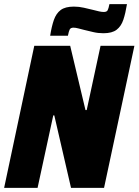

<svg xmlns="http://www.w3.org/2000/svg" viewBox="-21 -910 671 930"><path d="M-1 0 145 -688H319L393 -377H399L466 -688H630L483 0H323L242 -351H237L161 0ZM222 -737Q229 -782 240 -813.5Q251 -845 273 -861.5Q295 -878 337 -878Q362 -878 385.5 -872.5Q409 -867 430 -862Q446 -858 458.5 -855Q471 -852 482 -852Q496 -852 500.5 -860.5Q505 -869 509 -890H594Q587 -846 576.5 -814.5Q566 -783 544 -766Q522 -749 480 -749Q454 -749 431 -754.5Q408 -760 387 -765Q371 -769 358 -772.5Q345 -776 335 -776Q321 -776 316.5 -767Q312 -758 308 -737Z"/></svg>

Font: Saira SemiCondensed ExtraBold
Style: Italic
Weight: 800
Width: 4
Italic angle: -12°
Designer: Hector Gatti with collaboration of the Omnibus-Type team
Foundry: Omnibus-Type
Version: Version 1.101